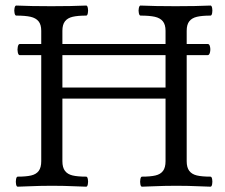

<svg xmlns="http://www.w3.org/2000/svg" viewBox="-20 -686 831 709"><path d="M45.4 -33.7Q76.7 -33.7 95.2 -38.1Q113.8 -42.5 123 -54.9Q132.3 -67.4 132.3 -90.8V-482.4H52.7Q47.9 -482.4 45.7 -492.7Q43.5 -502.9 45.7 -513.2Q47.9 -523.4 52.7 -523.4H132.3V-572.3Q132.3 -595.2 122.3 -607.4Q112.3 -619.6 92.8 -624Q73.2 -628.4 40 -628.4Q35.6 -628.4 33.7 -637.7Q31.7 -647 33.7 -656.2Q35.6 -665.5 40 -665.5Q93.8 -663.1 169.4 -663.1Q244.6 -663.1 298.3 -665.5Q302.7 -665.5 304.4 -656.2Q306.2 -647 304.4 -637.7Q302.7 -628.4 298.3 -628.4Q267.1 -628.4 248.3 -624Q229.5 -619.6 220 -607.4Q210.4 -595.2 210.4 -572.3V-523.4H591.3V-572.3Q591.3 -595.2 581.3 -607.4Q571.3 -619.6 551.8 -624Q532.2 -628.4 499 -628.4Q494.6 -628.4 492.7 -637.7Q490.7 -647 492.7 -656.2Q494.6 -665.5 499 -665.5Q552.7 -663.1 628.4 -663.1Q703.6 -663.1 757.3 -665.5Q761.7 -665.5 763.4 -656.2Q765.1 -647 763.4 -637.7Q761.7 -628.4 757.3 -628.4Q726.1 -628.4 707.3 -624Q688.5 -619.6 679 -607.4Q669.4 -595.2 669.4 -572.3V-523.4H748Q753.4 -523.4 755.6 -513.2Q757.8 -502.9 755.4 -492.7Q752.9 -482.4 747.1 -482.4H669.4V-90.8Q669.4 -67.4 679 -54.9Q688.5 -42.5 707 -38.1Q725.6 -33.7 757.3 -33.7Q761.7 -33.7 763.4 -24.4Q765.1 -15.1 763.4 -5.9Q761.7 3.4 757.3 3.4L718.3 2Q674.8 0 630.9 0Q587.4 0 543 2L504.4 3.4Q500 3.4 498.3 -5.6Q496.6 -14.6 498.3 -24.2Q500 -33.7 504.4 -33.7Q535.6 -33.7 554.2 -38.1Q572.8 -42.5 582 -54.9Q591.3 -67.4 591.3 -90.8V-321.8H210.4V-90.8Q210.4 -67.4 220 -54.9Q229.5 -42.5 248 -38.1Q266.6 -33.7 298.3 -33.7Q302.7 -33.7 304.4 -24.4Q306.2 -15.1 304.4 -5.9Q302.7 3.4 298.3 3.4L259.3 2Q215.8 0 171.9 0Q128.4 0 84 2L45.4 3.4Q41 3.4 39.3 -5.6Q37.6 -14.6 39.3 -24.2Q41 -33.7 45.4 -33.7ZM591.3 -362.8V-482.4H210.4V-362.8Z"/></svg>

Font: Junicode Two Beta VF
Style: Regular
Weight: 400
Designer: Peter S. Baker
Foundry: Briery Creek Software
Version: Version 1.031 beta; ttfautohint (v1.8.1.43-b0c9)